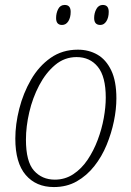

<svg xmlns="http://www.w3.org/2000/svg" viewBox="-20 -747 531 777"><path d="M198 10Q126 10 84 -39Q42 -88 42 -186Q42 -244 58 -307Q74 -370 105.5 -424.5Q137 -479 184.5 -512.5Q232 -546 295 -546Q339 -546 374 -526Q409 -506 430 -462.5Q451 -419 451 -349Q451 -305 441 -256.5Q431 -208 411.5 -160.5Q392 -113 361.5 -74.5Q331 -36 290.5 -13Q250 10 198 10ZM202 -20Q243 -20 276.5 -42Q310 -64 334.5 -100.5Q359 -137 375.5 -181Q392 -225 400 -269.5Q408 -314 408 -352Q408 -437 376 -476.5Q344 -516 290 -516Q241 -516 203 -484Q165 -452 138.5 -401.5Q112 -351 98.5 -293Q85 -235 85 -182Q85 -93 117.5 -56.5Q150 -20 202 -20ZM386 -646Q361 -646 361 -674Q361 -694 370 -710.5Q379 -727 396 -727Q420 -727 420 -699Q420 -676 410.5 -661Q401 -646 386 -646ZM231 -646Q207 -646 207 -674Q207 -694 215.5 -710.5Q224 -727 242 -727Q266 -727 266 -699Q266 -676 256.5 -661Q247 -646 231 -646Z"/></svg>

Font: Noto Serif SemiCondensed ExtraLight
Style: Italic
Weight: 200
Width: 4
Italic angle: -12°
Designer: Monotype Design Team
Foundry: Monotype Imaging Inc.
Version: Version 2.013